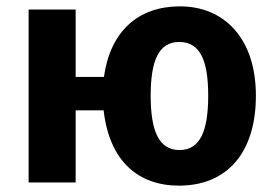

<svg xmlns="http://www.w3.org/2000/svg" viewBox="-20 -574 868 604"><path d="M785 -273C785 -454 685 -554 546 -554C415 -554 327 -476 307 -332H218V-544H70V0H218V-227H306C324 -67 415 10 543 10C693 10 785 -92 785 -273ZM454 -273C454 -385 480 -442 544 -442C609 -442 635 -385 635 -273C635 -161 609 -102 545 -102C480 -102 454 -161 454 -273Z"/></svg>

Font: Noto Sans Display
Style: Bold
Weight: 700
Designer: Monotype Design Team
Foundry: Monotype Imaging Inc.
Version: Version 1.900